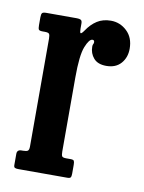

<svg xmlns="http://www.w3.org/2000/svg" viewBox="-67 -581 473 629"><g transform="rotate(10 169.5 -266.0)"><path d="M62 -438.5Q62 -450.5 59 -454.2Q56 -458 44.5 -458H37.5Q26.5 -458 24.2 -461.8Q22 -465.5 22 -476.5V-502Q22 -513 25 -516.5Q28 -520 38.5 -520H140.5Q149 -520 153.5 -517.5Q158 -515 158 -505.5V-488.5Q158 -475 161 -474Q164 -473 172 -484.5Q187 -507 206.2 -519.2Q225.5 -531.5 252 -531.5Q282.5 -531.5 305.2 -510Q328 -488.5 328 -451.5Q328 -422.5 310.8 -402.8Q293.5 -383 262 -383Q233.5 -383 219.8 -399Q206 -415 206 -437Q206 -443.5 207.8 -446Q209.5 -448.5 209.5 -452.5Q209.5 -459.5 203 -459.5Q192 -459.5 180.5 -430.8Q169 -402 169 -328V-82Q169 -70.5 171.5 -66.2Q174 -62 185.5 -62H200Q209.5 -62 211.5 -58.2Q213.5 -54.5 213.5 -45V-16Q213.5 -7 211.2 -3.5Q209 0 200 0H37.5Q30 0 26 -1.8Q22 -3.5 22 -11V-48Q22 -62 37 -62H42Q53.5 -62 57.8 -65.2Q62 -68.5 62 -79.5Z"/></g></svg>

Font: Besley* Condensed Medium
Style: Regular
Weight: 500
Width: 3
Designer: Owen Earl
Foundry: indestructible type*
Version: Version 3.000; ttfautohint (v1.8.3)